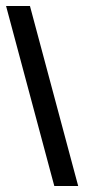

<svg xmlns="http://www.w3.org/2000/svg" viewBox="-104 -603 349 643"><path d="M147.1 -20 7 -543 -3.7 -583H-83.7L-73 -543L67.1 -20L77.9 20H157.9Z"/></svg>

Font: Nordica Advanced
Style: RegularLObl
Weight: 300
Version: Version 1.07